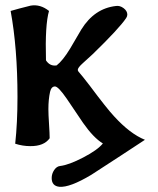

<svg xmlns="http://www.w3.org/2000/svg" viewBox="-20 -550 608 740"><path d="M331.5 124Q249 173.3 209 169.9Q179.2 167 179.2 136.2Q179.2 119.6 188.7 105.5Q198.2 91.3 211.4 89.8Q245.1 85.9 300.5 57.1Q356 28.3 376.5 2.9Q340.3 -19 300.3 -76.2Q269 -123.5 236.8 -170.2Q204.6 -216.8 191.9 -216.8Q177.7 -216.8 172.9 -195.8Q166.5 -166.5 166.5 -128.9Q166.5 -109.4 168.9 -73.2Q171.4 -34.2 171.4 -17.1Q149.4 13.7 96.7 13.2Q67.4 13.2 38.6 3.9Q47.4 -77.1 47.4 -176.3Q47.4 -364.3 21 -507.8Q50.8 -516.6 98.1 -528.3Q135.3 -534.7 168.9 -507.8Q153.3 -454.6 157.2 -317.4Q172.4 -293.9 198.2 -297.9Q221.7 -315.9 250 -362.3Q272 -399.4 293.5 -436.5Q343.8 -517.6 426.8 -526.9Q441.9 -529.3 456.3 -518.6Q470.7 -507.8 470.7 -493.7Q470.7 -487.3 466.3 -480.5Q439.5 -440.4 337.9 -341.8Q318.4 -323.7 299.1 -306.4Q279.8 -289.1 279.8 -280.8Q279.8 -277.8 282.2 -274.4Q292.5 -263.2 325.7 -220.2Q393.1 -129.9 419.9 -101.6Q481.4 -34.2 538.6 -11.2Q459 41.5 331.5 124Z"/></svg>

Font: Accordance
Style: Bold
Weight: 700
Version: Version 1.2 (build January 31, 2020) Miklal Software Solutio